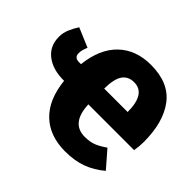

<svg xmlns="http://www.w3.org/2000/svg" viewBox="-178 -927 1158 1158"><g transform="rotate(45 400.5 -348.0)"><path d="M794 -280H404Q410 -126 527 -126Q572 -126 603.5 -139Q635 -152 670 -177L762 -71Q708 -25 646.5 -2.5Q585 20 506 20Q373 20 294 -56Q215 -132 200 -277H196Q103 -277 46.5 -321Q-10 -365 -10 -443Q-10 -476 2.5 -506.5Q15 -537 36 -570L159 -518Q151 -498 147.5 -484.5Q144 -471 144 -457Q144 -420 185 -420H201Q217 -564 296 -640Q375 -716 503 -716Q656 -716 728.5 -620Q801 -524 801 -356Q801 -317 794 -280ZM604 -415Q604 -570 505 -570Q456 -570 430.5 -534.5Q405 -499 404 -415Z"/></g></svg>

Font: Fira Sans Black
Style: Regular
Weight: 900
Designer: Carrois Corporate & Edenspiekermann AG
Foundry: Carrois Corporate GbR & Edenspiekermann AG
Version: Version 4.203